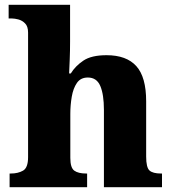

<svg xmlns="http://www.w3.org/2000/svg" viewBox="-20 -780 720 800"><path d="M20 0V-57H25Q55 -57 76 -69Q97 -81 97 -125V-644Q97 -670 84.5 -682.5Q72 -695 56.5 -699Q41 -703 30 -703H16V-760H272V-606Q272 -568 270.5 -531.5Q269 -495 268 -474H275Q294 -505 327.5 -527.5Q361 -550 424 -550Q507 -550 548 -504.5Q589 -459 589 -358V-128Q589 -82 603 -69.5Q617 -57 651 -57H655V0H413V-322Q413 -386 398 -421.5Q383 -457 346 -457Q316 -457 300.5 -434.5Q285 -412 279 -377Q273 -342 273 -305V-122Q273 -81 289.5 -69Q306 -57 339 -57H343V0Z"/></svg>

Font: Noto Serif ExtraBold
Style: Regular
Weight: 800
Designer: Monotype Design Team
Foundry: Monotype Imaging Inc.
Version: Version 2.014